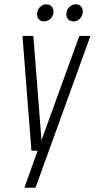

<svg xmlns="http://www.w3.org/2000/svg" viewBox="-20 -705 443 898"><path d="M85 -537 127 0H156L94 173H146L403 -537H351L174 -49L136 -537ZM186 -605Q202 -605 214.5 -616Q227 -627 230 -645Q232 -662 222.5 -673.5Q213 -685 197 -685Q181 -685 168.5 -673.5Q156 -662 154 -645Q151 -627 160.5 -616Q170 -605 186 -605ZM324 -605Q340 -605 352 -616Q364 -627 367 -645Q369 -662 360 -673.5Q351 -685 335 -685Q318 -685 305.5 -673.5Q293 -662 291 -645Q288 -627 297.5 -616Q307 -605 324 -605Z"/></svg>

Font: Secuela ExtLt
Style: Italic
Weight: 200
Italic angle: -8°
Designer: Fernando Haro
Foundry: deFharo
Version: Version 1.704